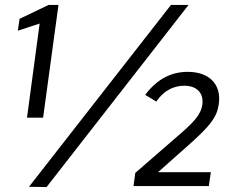

<svg xmlns="http://www.w3.org/2000/svg" viewBox="-20 -751 951 775"><path d="M89 -276H154L216 -731H176L59 -675L52 -627L140 -656ZM741 -731H670L97 3L168 4ZM519 0H823L831 -56H618L753 -176C827 -243 856 -278 863 -330C875 -412 823 -461 738 -461C671 -461 614 -432 566 -368L611 -341C645 -391 687 -405 726 -405C765 -405 803 -383 797 -330C791 -288 764 -258 686 -192L526 -53Z"/></svg>

Font: United Sans Medium
Style: Italic
Weight: 500
Italic angle: -8°
Designer: Pablo Impallari, Rodrigo Fuenzalida (Modified by Dan O. Williams)
Version: Version 1.000;PS 001.000;hotconv 1.0.88;makeotf.lib2.5.64775